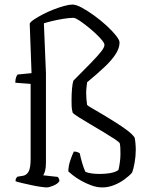

<svg xmlns="http://www.w3.org/2000/svg" viewBox="-20 -820 637 840"><path d="M184 0Q177 0 159 -2.5Q141 -5 120 -9.5Q99 -14 79.5 -18.5Q60 -23 48 -27Q48 -36 50.5 -40Q53 -44 56 -47L81 -51Q97 -54 105.5 -70Q114 -86 114 -125V-453L47 -458Q47 -473 50.5 -482Q54 -491 57 -494L118 -500L110 -717Q114 -725 130 -735.5Q146 -746 168 -757.5Q190 -769 214.5 -778.5Q239 -788 261 -794Q283 -800 297 -800Q313 -800 338 -786.5Q363 -773 392 -752Q421 -731 446 -708Q471 -685 487 -665Q503 -645 503 -634Q503 -610 486.5 -584Q470 -558 438.5 -528Q407 -498 361 -460Q360 -450 358.5 -437.5Q357 -425 357 -414Q357 -401 358 -388Q359 -375 361 -361Q364 -357 383.5 -346Q403 -335 430.5 -318.5Q458 -302 486.5 -284Q515 -266 537.5 -249Q560 -232 569 -218Q571 -209 572.5 -194Q574 -179 574 -165Q574 -137 569 -108.5Q564 -80 558 -65Q546 -51 525 -35.5Q504 -20 478.5 -10Q453 0 428 0Q404 0 379.5 -9Q355 -18 334 -30Q313 -42 298 -54Q283 -66 279 -70Q279 -92 287 -116.5Q295 -141 303 -157Q313 -157 320 -154Q327 -151 329 -149Q332 -133 339.5 -107Q347 -81 354 -68Q367 -63 382.5 -61Q398 -59 417 -59Q439 -59 461 -62.5Q483 -66 498 -76Q501 -86 504 -107Q507 -128 507 -145Q507 -157 506.5 -170.5Q506 -184 504 -193Q501 -199 481 -212Q461 -225 433 -242Q405 -259 376 -276Q347 -293 325.5 -306.5Q304 -320 298 -327Q294 -341 293.5 -354Q293 -367 293 -380Q293 -408 295 -431.5Q297 -455 301 -467Q349 -515 379 -546Q409 -577 423 -595Q437 -613 437 -624Q437 -631 425.5 -645Q414 -659 396 -675.5Q378 -692 359 -707Q340 -722 324.5 -732Q309 -742 301 -742Q284 -742 259 -738Q234 -734 210.5 -728.5Q187 -723 172 -718L181 -500V-109Q181 -87 177.5 -73.5Q174 -60 169 -53L233 -46Q235 -43 237.5 -38.5Q240 -34 240 -28Q233 -16 214 -8Q195 0 184 0Z"/></svg>

Font: Texturina Medium 12pt ExtraLight
Style: Regular
Weight: 250
Version: Version 1.002